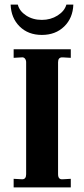

<svg xmlns="http://www.w3.org/2000/svg" viewBox="-20 -810 365 830"><path d="M39 0V-37L76 -35Q93 -35 93 -57V-541Q93 -550 88 -556.5Q83 -563 74 -562L39 -560V-597H286V-560L251 -562H249Q231 -562 231 -541V-57Q231 -45 236 -39.5Q241 -34 251 -35L286 -37V0ZM26 -790H57Q64 -762 93 -743Q122 -724 161 -724Q199 -724 229 -743Q259 -762 267 -790H297Q295 -732 257.5 -695.5Q220 -659 161 -659Q102 -659 65 -695.5Q28 -732 26 -790Z"/></svg>

Font: UnnaBold
Style: Bold
Weight: 700
Designer: Jorge de Buen Unna
Foundry: Omnibus-Type
Version: Version 2.008;hotconv 1.0.109;makeotfexe 2.5.65596